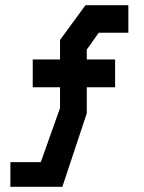

<svg xmlns="http://www.w3.org/2000/svg" viewBox="-20 -719 554 739"><path d="M20 -95H137L211 -303V-383H106V-490H211V-565L309 -699H474V-593H360L314 -528V-490H423V-383H314V-283L220 0H20Z"/></svg>

Font: Turret Road ExtraBold
Style: Regular
Weight: 800
Designer: Noponies
Foundry: Noponies
Version: Version 1.001; ttfautohint (v1.8)